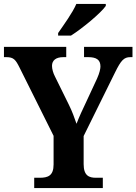

<svg xmlns="http://www.w3.org/2000/svg" viewBox="-20 -951 690 971"><path d="M274 -784V-771H339C399 -809 491 -886 515 -921V-931H366C347 -886 302 -825 274 -784ZM153 0H500V-52H465C431 -52 403 -62 403 -121V-263L562 -585C592 -646 607 -662 639 -662H650V-714H405V-662H426C467 -662 488 -649 488 -615C488 -604 484 -583 471 -554L418 -440C398 -398 379 -357 367 -325C356 -356 346 -386 327 -424L258 -564C249 -581 243 -602 243 -618C243 -645 262 -662 300 -662H315V-714H0V-662H12C49 -662 59 -649 79 -609L251 -264V-119C251 -62 222 -52 181 -52H153Z"/></svg>

Font: Noto Serif Myanmar SemiCondensed
Style: Bold
Weight: 700
Width: 4
Designer: Ben Mitchell and the Monotype Design Team
Foundry: Monotype Imaging Inc.
Version: Version 2.106